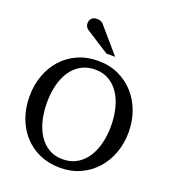

<svg xmlns="http://www.w3.org/2000/svg" viewBox="-165 -1050 1061 1188"><g transform="rotate(20 365.5 -456.0)"><path d="M576.2 -334Q576.2 -395 563 -449Q549.8 -502.9 523.4 -543.2Q497.1 -583.5 457.8 -606.7Q418.5 -629.9 366.2 -629.9Q312 -629.9 272 -606.4Q231.9 -583 205.6 -542.7Q179.2 -502.4 166.5 -449Q153.8 -395.5 153.8 -335.9Q153.8 -275.9 166.7 -221.9Q179.7 -168 205.8 -127.4Q231.9 -86.9 271.2 -63Q310.5 -39.1 363.8 -39.1Q418 -39.1 457.8 -63Q497.6 -86.9 523.9 -127.2Q550.3 -167.5 563.2 -220.9Q576.2 -274.4 576.2 -334ZM691.9 -335Q691.9 -262.2 668.5 -198.2Q645 -134.3 602.3 -86.7Q559.6 -39.1 499.5 -11.5Q439.5 16.1 366.2 16.1Q292.5 16.1 232.2 -10.5Q171.9 -37.1 128.9 -84.5Q85.9 -131.8 62.5 -196Q39.1 -260.3 39.1 -335.9Q39.1 -409.2 62 -473.1Q85 -537.1 127.4 -584.7Q169.9 -632.3 230.2 -659.7Q290.5 -687 365.2 -687Q439.5 -687 499.8 -659.2Q560.1 -631.3 602.8 -583.5Q645.5 -535.6 668.7 -471.7Q691.9 -407.7 691.9 -335ZM396.5 -746.1 244.6 -843.3Q233.9 -850.1 227.8 -859.9Q221.7 -869.6 221.7 -883.3Q221.7 -891.1 224.1 -899.2Q226.6 -907.2 231.9 -913.6Q237.3 -919.9 246.1 -924.1Q254.9 -928.2 267.6 -928.2Q278.3 -928.2 285.6 -926.5Q293 -924.8 298.8 -921.4Q304.7 -918 309.6 -912.8Q314.5 -907.7 319.8 -901.4L453.6 -746.1Z"/></g></svg>

Font: BabelStone Ogham Lithic
Style: Regular
Weight: 400
Designer: Andrew West
Foundry: BabelStone
Version: Version 1.02 March 14, 2022